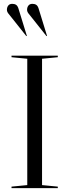

<svg xmlns="http://www.w3.org/2000/svg" viewBox="-20 -980 361 1000"><path d="M40 -682V-690H281V-682L199 -674V-16L281 -8V0H40V-8L122 -16V-674ZM225 -793 222 -792 157 -874Q137 -899 129 -909Q121 -919 121 -929Q121 -942 128 -951Q135 -960 149 -960Q173 -960 180 -939ZM120 -793 117 -792 52 -874Q32 -899 24 -909Q16 -919 16 -929Q16 -942 23 -951Q30 -960 44 -960Q68 -960 75 -939Z"/></svg>

Font: Libre Caslon Display
Style: Regular
Weight: 400
Designer: Pablo Impallari, Rodrigo Fuenzalida
Foundry: Pablo Impallari, Rodrigo Fuenzalida
Version: Version 1.002; ttfautohint (v1.5)